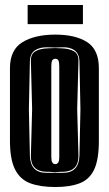

<svg xmlns="http://www.w3.org/2000/svg" viewBox="-20 -739 437 771"><path d="M202 12Q142 12 101.5 -3Q61 -18 40.5 -58.5Q20 -99 20 -173V-465Q20 -539 70 -569.5Q120 -600 202 -600Q284 -600 330.5 -569.5Q377 -539 377 -465V-174Q377 -99 358.5 -59Q340 -19 301 -3.5Q262 12 202 12ZM166 -45H193Q199 -45 202 -46Q204 -45 209 -45H233Q297 -45 299 -114L303 -300L299 -493Q298 -524 278.5 -537.5Q259 -551 227 -549L202 -548L172 -549Q140 -550 120.5 -537Q101 -524 100 -493L96 -300L100 -114Q102 -45 166 -45ZM193 -48 181 -49H166Q103 -51 104 -114L109 -301L104 -493Q103 -522 122 -533Q141 -544 172 -545L202 -546L227 -545Q258 -544 277 -533Q296 -522 295 -493L290 -301L295 -114Q296 -51 233 -49H219L209 -48ZM202 -80Q210 -80 214 -87Q218 -92 218 -110V-473Q218 -490 214 -497Q210 -503 202 -503Q195 -503 190 -497Q186 -490 186 -473V-110Q186 -92 190 -87Q194 -80 202 -80ZM91 -642V-719H313V-642Z"/></svg>

Font: Alumni Sans Inline One
Style: Regular
Weight: 400
Designer: Robert E. Leuschke
Foundry: Robert E. Leuschke
Version: Version 1.100; ttfautohint (v1.8.3)